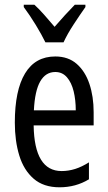

<svg xmlns="http://www.w3.org/2000/svg" viewBox="-20 -786 458 816"><path d="M215 -546Q270 -546 306 -514.5Q342 -483 360 -429.5Q378 -376 378 -309V-253H123Q126 -59 242 -59Q271 -59 299.5 -68Q328 -77 358 -96V-24Q302 10 233 10Q165 10 123 -26.5Q81 -63 62 -125Q43 -187 43 -265Q43 -402 86.5 -474Q130 -546 215 -546ZM215 -480Q174 -480 151 -440Q128 -400 124 -317H302Q302 -361 293 -398Q284 -435 264.5 -457.5Q245 -480 215 -480ZM173 -606Q157 -639 132 -680Q107 -721 81 -756V-766H126Q145 -749 167.5 -723.5Q190 -698 212 -672Q238 -702 255.5 -721Q273 -740 298 -766H343V-756Q321 -725 293.5 -683Q266 -641 250 -606Z"/></svg>

Font: Noto Sans Kannada ExtraCondensed
Style: Regular
Weight: 400
Width: 2
Designer: Jelle Bosma - Monotype Design Team
Foundry: Monotype Imaging Inc.
Version: Version 2.005; ttfautohint (v1.8.4.7-5d5b)